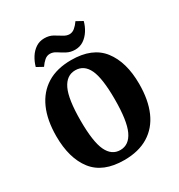

<svg xmlns="http://www.w3.org/2000/svg" viewBox="-179 -874 939 1005"><g transform="rotate(-30 290.5 -371.0)"><path d="M281 10Q153 10 93.5 -66.5Q34 -143 34 -276Q34 -373 64.5 -441.5Q95 -510 154 -546.5Q213 -583 300 -583Q428 -583 487.5 -506Q547 -429 547 -297Q547 -200 517 -131.5Q487 -63 427.5 -26.5Q368 10 281 10ZM292 -526Q239 -526 212 -469.5Q185 -413 185 -283Q185 -156 211 -101Q237 -46 289 -46Q342 -46 369 -103.5Q396 -161 396 -292Q396 -418 370.5 -472Q345 -526 292 -526ZM347 -619Q319 -619 297 -631Q275 -643 257 -655Q239 -667 220 -667Q202 -667 187.5 -654.5Q173 -642 160 -623L122 -644Q130 -673 145.5 -697.5Q161 -722 183.5 -737Q206 -752 235 -752Q264 -752 285.5 -740Q307 -728 325.5 -716Q344 -704 362 -704Q379 -704 394 -716.5Q409 -729 422 -748L460 -727Q453 -699 437 -674Q421 -649 398.5 -634Q376 -619 347 -619Z"/></g></svg>

Font: Rasa
Style: Bold
Weight: 700
Designer: Anna Giedrys (Yrsa+Rasa design), David Brezina (Yrsa art-direction, Rasa art-direction, design)
Foundry: Rosetta Type Foundry
Version: Version 2.004